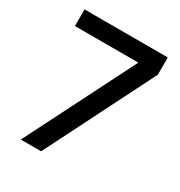

<svg xmlns="http://www.w3.org/2000/svg" viewBox="-172 -847 905 966"><g transform="rotate(30 281.0 -364.0)"><path d="M88.9 0 405.3 -626.5V-630.9H39.1V-727.5H522.9V-627.4L207 0Z"/></g></svg>

Font: V-Inter
Style: Medium-500
Weight: 500
Designer: Rasmus Andersson
Foundry: rsms
Version: Version 4.000;git-4146feb